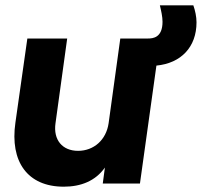

<svg xmlns="http://www.w3.org/2000/svg" viewBox="-20 -691 760 723"><path d="M220 12C284 12 339 -9 375 -60L367 0H507L569 -444C662 -453 720 -514 720 -607C720 -628 715 -651 708 -671H582C587 -650 592 -628 592 -609C592 -549 556 -546 537 -546H433L389 -227C380 -164 333 -123 274 -123C215 -123 180 -164 189 -227L233 -546H83L38 -229C17 -83 83 12 220 12Z"/></svg>

Font: Mluvka ExtraBold
Style: Italic
Weight: 800
Italic angle: -8°
Designer: Modified by Jiří Krblich, Original typeface by Gumpita Rahayu
Foundry: Gumpita Rahayu & Jiří Krblich
Version: Version 2.000;Glyphs 3.1.1 (3134)